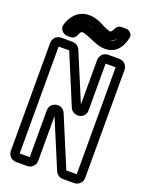

<svg xmlns="http://www.w3.org/2000/svg" viewBox="-163 -937 791 1041"><g transform="rotate(20 232.5 -417.0)"><path d="M338 -25H337L216 -314C208 -333 190 -342 174 -342C152 -342 126 -326 126 -296V-25H68V-642H128H129L249 -354C268 -311 339 -319 339 -373V-642H397V-25ZM447 -22V-645C447 -671 426 -692 400 -692H336C310 -692 289 -671 289 -645V-388L174 -663C167 -680 150 -692 130 -692H65C39 -692 18 -671 18 -645V-22C18 4 39 25 65 25H129C155 25 176 4 176 -22V-280L292 -3C299 13 316 25 336 25H400C426 25 447 4 447 -22ZM319 -767C334 -772 345 -782 352 -791C344 -777 336 -770 319 -767ZM215 -797C197 -804 182 -809 167 -809C180 -809 196 -806 215 -797ZM299 -814C297 -814 278 -820 252 -834C222 -851 194 -859 168 -859C97 -859 65 -805 53 -765C43 -735 69 -712 93 -712H109C130 -712 141 -726 146 -739C152 -754 154 -759 167 -759C171 -759 191 -753 223 -739C249 -728 276 -716 307 -716C377 -716 402 -770 413 -815C420 -839 398 -858 379 -858H354C337 -858 326 -849 320 -836C312 -820 309 -814 299 -814Z"/></g></svg>

Font: DIN Rundschrift
Style: MittelKont
Weight: 400
Version: Version 1.027